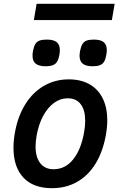

<svg xmlns="http://www.w3.org/2000/svg" viewBox="-20 -975 640 1004"><path d="M50.5 -202Q50.5 -241.5 58.5 -284.5Q74 -369 113.2 -431.2Q152.5 -493.5 210.8 -526.8Q269 -560 340 -560Q403 -560 448 -534.5Q493 -509 517 -460.8Q541 -412.5 541 -346Q541 -310 533.5 -268.5Q518 -182 480 -119.8Q442 -57.5 383.8 -24.2Q325.5 9 251.5 9Q154 9 102.2 -46.5Q50.5 -102 50.5 -202ZM419.5 -282Q425.5 -315 425.5 -343Q425.5 -399.5 402 -430.2Q378.5 -461 334 -461Q295.5 -461 262.5 -437Q229.5 -413 205.8 -369Q182 -325 171.5 -266Q166 -234 166 -209.5Q166 -152.5 190.8 -121.2Q215.5 -90 260 -90Q321 -90 362.2 -141Q403.5 -192 419.5 -282ZM150 -684.5Q150 -693.5 152.5 -708.5Q157 -732 164.8 -744.8Q172.5 -757.5 186.8 -762.8Q201 -768 225 -768Q259.5 -768 276.2 -754.8Q293 -741.5 293 -713Q293 -703 290.5 -688Q284.5 -654 269 -641.2Q253.5 -628.5 219 -628.5Q184 -628.5 167 -641.8Q150 -655 150 -684.5ZM396 -683.5Q396 -692.5 398.5 -707.5Q403 -731.5 411 -744.5Q419 -757.5 433 -762.8Q447 -768 470.5 -768Q505 -768 521.8 -755Q538.5 -742 538.5 -713Q538.5 -703.5 536 -688.5Q532 -665 524.2 -652.2Q516.5 -639.5 502.2 -634Q488 -628.5 464 -628.5Q429.5 -628.5 412.8 -641.8Q396 -655 396 -683.5ZM171.5 -955H579.5L565 -870H157Z"/></svg>

Font: JuliaMono SemiBoldItalic
Style: Regular
Weight: 600
Italic angle: -9°
Monospace: yes
Designer: cormullion
Foundry: corm
Version: Version 0.049; ttfautohint (v1.8.4)